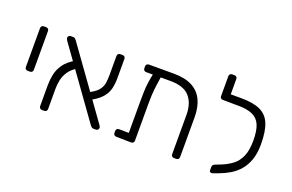

<svg xmlns="http://www.w3.org/2000/svg" viewBox="-91 -1042 2100 1383"><g transform="rotate(20 959.0 -350.5)"><path d="M98 -230Q88 -230 82 -236Q76 -242 76 -252V-549Q76 -559 82 -565Q88 -571 98 -571H115Q125 -571 131 -565Q137 -559 137 -549V-252Q137 -242 131 -236Q125 -230 115 -230Z M686 0Q676 0 671 -5Q666 -10 661 -15L291 -531Q283 -543 283 -551Q283 -559 289 -565Q295 -571 303 -571H322Q332 -571 337.5 -566Q343 -561 347 -556L717 -40Q722 -33 723.5 -28.5Q725 -24 725 -20Q725 -12 719 -6Q713 0 705 0ZM291 0Q281 0 275 -6Q269 -12 269 -22V-181Q269 -223 277.5 -264.5Q286 -306 312.5 -344.5Q339 -383 394 -415L427 -367Q386 -342 365 -310Q344 -278 337 -243.5Q330 -209 330 -176V-22Q330 -12 324 -6Q318 0 308 0ZM574 -178 549 -229Q606 -255 629.5 -282.5Q653 -310 657.5 -340Q662 -370 662 -405V-549Q662 -559 668 -565Q674 -571 684 -571H701Q711 -571 717 -565Q723 -559 723 -549V-400Q723 -357 713.5 -318.5Q704 -280 672.5 -245.5Q641 -211 574 -178Z M903 -513Q893 -513 887 -519Q881 -525 881 -535V-549Q881 -559 887 -565Q893 -571 903 -571H1095Q1180 -571 1234.5 -542.5Q1289 -514 1315.5 -459.5Q1342 -405 1342 -327V-22Q1342 -12 1336 -6Q1330 0 1320 0H1303Q1293 0 1287 -6Q1281 -12 1281 -22V-322Q1281 -412 1236 -462.5Q1191 -513 1090 -513ZM978 -553H995Q1005 -553 1011 -547Q1017 -541 1017 -531Q1010 -485 1005 -448.5Q1000 -412 998 -376.5Q996 -341 996 -297V-22Q996 -12 990 -6Q984 0 974 0L860 -2Q850 -2 844 -8Q838 -14 838 -24V-38Q838 -48 844 -54Q850 -60 860 -60L935 -59V-292Q935 -337 936 -373.5Q937 -410 942 -447Q947 -484 958 -532Q960 -542 964 -547.5Q968 -553 978 -553Z M1601 8Q1592 11 1584.5 7Q1577 3 1577 -7V-32Q1577 -40 1582 -46.5Q1587 -53 1598 -57L1639 -73Q1684 -91 1720 -118Q1756 -145 1776.5 -191.5Q1797 -238 1797 -314Q1797 -388 1779 -431.5Q1761 -475 1719 -494Q1677 -513 1606 -513H1572Q1562 -513 1556 -519Q1550 -525 1550 -535V-549Q1550 -559 1556 -565Q1562 -571 1572 -571H1611Q1703 -571 1757 -546Q1811 -521 1834.5 -463Q1858 -405 1858 -307Q1858 -237 1840 -186.5Q1822 -136 1791.5 -101.5Q1761 -67 1722.5 -44.5Q1684 -22 1643 -7ZM1589 -513 1491 -514Q1481 -514 1475 -519.5Q1469 -525 1469 -535V-688Q1469 -698 1475 -704Q1481 -710 1491 -710H1508Q1518 -710 1524 -704Q1530 -698 1530 -688V-571H1592Z"/></g></svg>

Font: Rubik Light
Style: Regular
Weight: 300
Designer: Hubert and Fischer
Foundry: Hubert and Fischer
Version: Version 2.300;gftools[0.9.30]